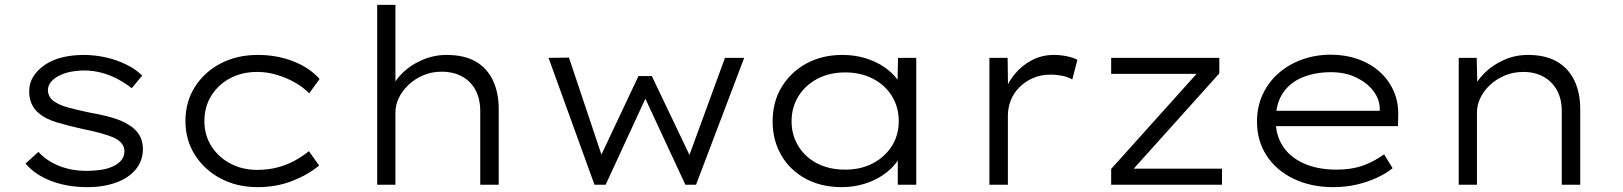

<svg xmlns="http://www.w3.org/2000/svg" viewBox="-20 -760 6677 790"><path d="M340 10Q258 10 191.5 -15Q125 -40 85 -87L138 -135Q173 -97 224 -77Q275 -57 336 -57Q366 -57 394 -61Q422 -65 444 -75Q466 -85 479 -100.5Q492 -116 492 -138Q492 -173 448 -194Q426 -203 394.5 -212Q363 -221 321 -229Q259 -243 214 -256.5Q169 -270 142 -292Q121 -309 110.5 -332Q100 -355 100 -384Q100 -418 117 -445Q134 -472 164.5 -493Q195 -514 236 -524Q277 -534 325 -534Q368 -534 412.5 -524.5Q457 -515 497.5 -495.5Q538 -476 565 -449L522 -397Q497 -417 465.5 -434Q434 -451 398.5 -460.5Q363 -470 328 -470Q299 -470 272.5 -465Q246 -460 224 -449Q202 -438 189.5 -422.5Q177 -407 177 -388Q178 -373 185 -361Q192 -349 207 -340Q226 -327 261 -317.5Q296 -308 343 -298Q395 -289 437.5 -277Q480 -265 507 -248Q538 -230 553 -205Q568 -180 568 -147Q568 -99 539 -63.5Q510 -28 458 -9Q406 10 340 10Z M1040 10Q955 10 888 -25.5Q821 -61 782 -122.5Q743 -184 743 -262Q743 -341 782 -402.5Q821 -464 888 -499Q955 -534 1041 -534Q1119 -534 1186 -508Q1253 -482 1295 -435L1252 -376Q1228 -401 1193.5 -420.5Q1159 -440 1119.5 -452Q1080 -464 1038 -464Q975 -464 926 -437.5Q877 -411 849 -365.5Q821 -320 821 -262Q821 -203 850.5 -157.5Q880 -112 929 -86.5Q978 -61 1037 -61Q1084 -61 1123 -71.5Q1162 -82 1193.5 -99.5Q1225 -117 1251 -138L1293 -79Q1248 -41 1182.5 -15.5Q1117 10 1040 10Z M1532 0V-740H1607V-386L1584 -373Q1595 -417 1630 -453.5Q1665 -490 1714.5 -512Q1764 -534 1817 -534Q1890 -534 1937 -507Q1984 -480 2008 -429.5Q2032 -379 2032 -311V0H1956V-303Q1956 -353 1936.5 -389.5Q1917 -426 1881 -445.5Q1845 -465 1797 -465Q1756 -465 1721 -450Q1686 -435 1660.5 -410.5Q1635 -386 1621 -357Q1607 -328 1607 -297V0H1570Q1556 0 1546.5 0Q1537 0 1532 0Z M2426 0 2237 -522 2321 -523 2465 -93 2441 -95 2607 -447H2662L2830 -95L2806 -93L2963 -522H3042L2844 0H2800L2613 -402L2659 -405L2472 0Z M3443 10Q3359 10 3294.5 -25Q3230 -60 3194.5 -121.5Q3159 -183 3159 -261Q3159 -341 3196.5 -402.5Q3234 -464 3298.5 -499Q3363 -534 3446 -534Q3497 -534 3541 -520.5Q3585 -507 3618.5 -484Q3652 -461 3673 -432Q3694 -403 3697 -375L3672 -381L3675 -522H3750V0H3674V-139L3694 -150Q3690 -120 3668 -91Q3646 -62 3612 -39Q3578 -16 3534.5 -3Q3491 10 3443 10ZM3458 -62Q3522 -62 3571.5 -88Q3621 -114 3649.5 -159Q3678 -204 3678 -261Q3678 -319 3650 -364.5Q3622 -410 3572 -436Q3522 -462 3458 -462Q3393 -462 3343.5 -436Q3294 -410 3265.5 -364.5Q3237 -319 3237 -261Q3237 -205 3264.5 -159.5Q3292 -114 3341.5 -88Q3391 -62 3458 -62Z M4051 0V-522H4126L4128 -368L4111 -374Q4125 -419 4155.5 -455.5Q4186 -492 4227 -513Q4268 -534 4316 -534Q4344 -534 4370 -528.5Q4396 -523 4413 -514L4392 -433Q4373 -444 4349 -448.5Q4325 -453 4305 -453Q4262 -453 4229.5 -438.5Q4197 -424 4173.5 -400Q4150 -376 4138.5 -346Q4127 -316 4127 -283V0Z M4552 0V-65L4915 -469L4931 -456H4552V-522H4997V-458L4634 -54L4619 -66H5008V0Z M5466 10Q5374 10 5302.5 -24.5Q5231 -59 5191.5 -120Q5152 -181 5152 -259Q5152 -321 5175.5 -371.5Q5199 -422 5240.5 -458.5Q5282 -495 5337.5 -515Q5393 -535 5456 -535Q5516 -535 5568 -516.5Q5620 -498 5657.5 -464Q5695 -430 5715 -384Q5735 -338 5733 -282L5732 -241H5215L5204 -304H5675L5657 -293V-317Q5655 -355 5629 -388Q5603 -421 5558.5 -442Q5514 -463 5456 -463Q5392 -463 5340 -442Q5288 -421 5258.5 -377Q5229 -333 5229 -264Q5229 -203 5259 -157.5Q5289 -112 5346 -87Q5403 -62 5479 -62Q5540 -62 5586 -78Q5632 -94 5675 -125L5710 -68Q5683 -46 5645 -28.5Q5607 -11 5562 -0.5Q5517 10 5466 10Z M5982 0V-522H6056L6059 -391L6039 -388Q6054 -425 6086.5 -458Q6119 -491 6166 -512.5Q6213 -534 6267 -534Q6338 -534 6385.5 -507Q6433 -480 6457.5 -429.5Q6482 -379 6482 -311V0H6406V-303Q6406 -353 6386 -389Q6366 -425 6330.5 -444.5Q6295 -464 6248 -464Q6206 -464 6171 -449Q6136 -434 6110.5 -410Q6085 -386 6071 -357Q6057 -328 6057 -297V0H6020Q6009 0 5999.5 0Q5990 0 5982 0Z"/></svg>

Font: Lexend Giga Light
Style: Regular
Weight: 300
Version: Version 1.007